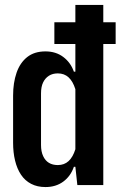

<svg xmlns="http://www.w3.org/2000/svg" viewBox="-20 -749 488 777"><path d="M164 8Q131 8 106 -5Q81 -18 65 -42Q49 -66 41 -99Q33 -132 33 -171V-362Q33 -414 47 -454.5Q61 -495 90 -518Q119 -541 164 -541Q206 -541 236 -518.5Q266 -496 279 -459H285V-729H398V0H293L285 -74H279Q266 -36 236 -14Q206 8 164 8ZM214 -81Q240 -81 257.5 -97Q275 -113 285 -145V-388Q275 -420 257.5 -436Q240 -452 214 -452Q193 -452 178 -442.5Q163 -433 154.5 -415.5Q146 -398 146 -371V-162Q146 -136 154.5 -117.5Q163 -99 178 -90Q193 -81 214 -81ZM200 -571V-659H448V-571Z"/></svg>

Font: Hubot Sans Condensed SemiBold
Style: Regular
Weight: 600
Width: 3
Designer: Deni Anggara
Foundry: GitHub, Inc., Subsidiary of Microsoft Corporation
Version: Version 2.000